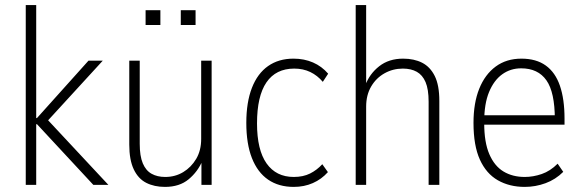

<svg xmlns="http://www.w3.org/2000/svg" viewBox="-20 -725 2287 753"><path d="M81 0V-705H122V-262H125L327 -487H383L153 -236L154 -269L405 0H346L125 -238H122V0Z M627 8Q585 8 553.5 -8Q522 -24 504.5 -61Q487 -98 487 -158V-487H528V-161Q528 -113 540 -84.5Q552 -56 574.5 -43.5Q597 -31 628 -31Q667 -31 698.5 -50Q730 -69 749.5 -102Q769 -135 769 -180V-487H810V0H770V-95H774Q756 -52 720 -22Q684 8 627 8ZM689 -627V-685H747V-627ZM551 -627V-685H609V-627Z M1132 8Q1073 8 1031.5 -20.5Q990 -49 968 -105Q946 -161 946 -243Q946 -324 968 -380.5Q990 -437 1031.5 -466Q1073 -495 1131 -495Q1173 -495 1207.5 -480Q1242 -465 1267 -436L1246 -404Q1225 -429 1197 -442.5Q1169 -456 1134 -456Q1062 -456 1025 -402Q988 -348 988 -241Q988 -137 1025.5 -84Q1063 -31 1132 -31Q1169 -31 1196 -44.5Q1223 -58 1244 -81L1266 -50Q1241 -22 1207 -7Q1173 8 1132 8Z M1375 0V-705H1416V-391H1413Q1429 -435 1467 -465Q1505 -495 1561 -495Q1604 -495 1635.5 -479Q1667 -463 1685 -427Q1703 -391 1703 -329V0H1661V-326Q1661 -375 1649 -403Q1637 -431 1614.5 -443.5Q1592 -456 1560 -456Q1521 -456 1488 -437.5Q1455 -419 1435.5 -385.5Q1416 -352 1416 -307V0Z M2038 8Q1978 8 1932.5 -18Q1887 -44 1862 -99Q1837 -154 1837 -243Q1837 -321 1859.5 -377Q1882 -433 1924 -464Q1966 -495 2025 -495Q2083 -495 2120.5 -468Q2158 -441 2176 -388.5Q2194 -336 2194 -260V-236H1865V-273H2172L2156 -257Q2156 -363 2123 -410Q2090 -457 2024 -457Q1982 -457 1949.5 -433.5Q1917 -410 1898 -364Q1879 -318 1879 -248V-242Q1879 -167 1899 -120.5Q1919 -74 1954.5 -52.5Q1990 -31 2038 -31Q2071 -31 2104.5 -42.5Q2138 -54 2167 -83L2189 -51Q2159 -21 2119.5 -6.5Q2080 8 2038 8Z"/></svg>

Font: Nunito Sans 10pt Condensed ExtraLight
Style: Regular
Weight: 250
Width: 3
Designer: Vernon Adams
Foundry: Vernon Adams
Version: Version 3.101;gftools[0.9.27]